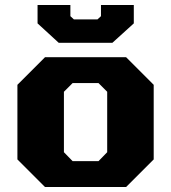

<svg xmlns="http://www.w3.org/2000/svg" viewBox="-20 -752 688 772"><path d="M216 -580 131 -658V-732H263V-687L277 -674H372L386 -687V-732H518V-658L432 -580ZM161 0 50 -111V-411L161 -522H487L598 -411V-111L487 0ZM272 -104H376L411 -140V-383L376 -418H272L237 -383V-140Z"/></svg>

Font: Tomorrow
Style: Bold
Weight: 700
Designer: Tony de Marco, Monica Rizzolli
Foundry: Just in Type
Version: Version 2.002